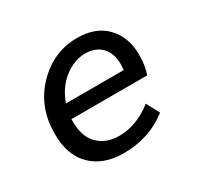

<svg xmlns="http://www.w3.org/2000/svg" viewBox="-115 -644 831 799"><g transform="rotate(-30 300.0 -244.5)"><path d="M269 12Q172 12 115.5 -43Q59 -98 59 -201Q59 -330 142 -415.5Q225 -501 339 -501Q428 -501 478 -448.5Q528 -396 528 -312Q528 -259 514 -220H150V-205Q150 -135 188 -97.5Q226 -60 289 -60Q372 -60 450 -121L483 -59Q392 12 269 12ZM335 -428Q282 -428 233.5 -390Q185 -352 163 -288H440Q442 -306 442 -315Q442 -368 413.5 -398Q385 -428 335 -428Z"/></g></svg>

Font: TypoPRO Source Code Pro
Style: Italic
Weight: 500
Italic angle: -11°
Monospace: yes
Designer: Paul D. Hunt, Teo Tuominen
Foundry: Adobe Systems Incorporated
Version: Version 1.030;PS 1.0;hotconv 1.0.84;makeotf.lib2.5.63406